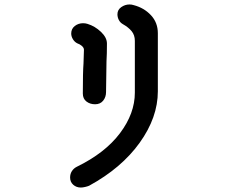

<svg xmlns="http://www.w3.org/2000/svg" viewBox="-20 -812 1040 860"><path d="M294 -17Q294 -33 302 -45.5Q310 -58 324 -65Q451 -127 517.5 -215.5Q584 -304 584 -397V-629Q584 -655 569.5 -672.5Q555 -690 530 -704Q518 -711 512 -723Q506 -735 506 -748Q506 -768 523 -780Q540 -792 560 -792Q570 -792 579 -789Q625 -777 656 -744Q687 -711 687 -663V-403Q687 -286 605.5 -172.5Q524 -59 379 20Q372 23 361 25.5Q350 28 342 28Q322 28 308 15.5Q294 3 294 -17ZM351 -393Q351 -489 354 -527L356 -589Q356 -598 347 -606Q338 -614 326 -618Q314 -624 306.5 -636.5Q299 -649 299 -662Q299 -683 315 -695.5Q331 -708 352 -708Q363 -708 372 -705Q405 -695 432 -669.5Q459 -644 459 -617Q459 -569 457 -537L455 -400Q455 -377 442 -361Q429 -345 406 -345Q383 -345 367 -357.5Q351 -370 351 -393Z"/></svg>

Font: Tsukimi Rounded SemiBold
Style: Regular
Weight: 600
Designer: Takashi Funayama
Foundry: Takashi Funayama
Version: Version 1.032; ttfautohint (v1.8.3)